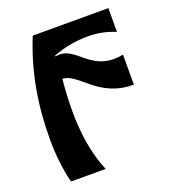

<svg xmlns="http://www.w3.org/2000/svg" viewBox="-129 -798 803 895"><g transform="rotate(-20 272.5 -350.0)"><path d="M45 -216C45 -142 53 -69 70 0H242C203 -91 188 -198 188 -304C188 -358 191 -412 196 -464C278 -459 324 -324 500 -324V-473C485 -470 470 -468 455 -468C333 -468 303 -575 221 -575L201 -573V-577C265 -602 328 -609 373 -609C426 -609 470 -599 510 -582V-700H135C70 -540 45 -384 45 -216Z"/></g></svg>

Font: Brassia
Style: Regular
Weight: 400
Designer: Ariel Martín Pérez
Foundry: Tunera Type Foundry
Version: Version 1.600;hotconv 1.0.109;makeotfexe 2.5.65596